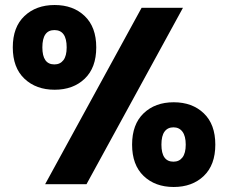

<svg xmlns="http://www.w3.org/2000/svg" viewBox="-20 -735 910 766"><path d="M31 -546Q31 -627 77.5 -671Q124 -715 198 -715Q272 -715 318 -671Q364 -627 364 -546Q364 -465 318 -421Q272 -377 198 -377Q124 -377 77.5 -421Q31 -465 31 -546ZM710 -704 325 0H160L545 -704ZM197 -615Q149 -615 149 -546Q149 -478 197 -478Q220 -478 233 -495Q246 -512 246 -546Q246 -615 197 -615ZM507 -158Q507 -239 553 -283Q599 -327 673 -327Q747 -327 793 -283Q839 -239 839 -158Q839 -77 793 -33Q747 11 673 11Q599 11 553 -33Q507 -77 507 -158ZM672 -227Q649 -227 636.5 -210Q624 -193 624 -158Q624 -90 672 -90Q695 -90 708 -107Q721 -124 721 -158Q721 -192 708 -209.5Q695 -227 672 -227Z"/></svg>

Font: MSTAGE
Style: Bold
Weight: 700
Designer: Ninad Kale (Devanagari), Jonny Pinhorn (Latin)
Foundry: Indian Type Foundry
Version: 4.004